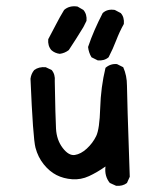

<svg xmlns="http://www.w3.org/2000/svg" viewBox="-20 -574 540 617"><path d="M353 23 333 14Q315 -8 319 -39Q292 -20 266 -8Q240 4 212 2Q184 0 161.5 -11.5Q139 -23 120.5 -46Q102 -69 94 -99.5Q86 -130 78 -321Q80 -337 90 -349Q105 -360 127 -358L146 -349Q158 -335 156 -313Q158 -197 160 -160.5Q162 -124 181.5 -98.5Q201 -73 220.5 -76Q240 -79 259 -96.5Q278 -114 289 -136.5Q300 -159 302 -226.5Q304 -294 319 -356Q335 -370 356 -368L376 -358Q388 -331 388 -299Q388 -267 397 -6L388 14Q374 25 353 23ZM294 -380 274 -390Q265 -405 263 -423Q272 -450 284 -477.5Q296 -505 310 -532Q325 -546 349 -542L368 -532Q380 -519 378 -497Q364 -472 353.5 -444.5Q343 -417 329 -390Q315 -378 294 -380ZM172 -401Q156 -403 145 -413Q133 -427 135 -448Q148 -472 160 -495.5Q172 -519 186 -542Q203 -557 229 -553L248 -542Q260 -528 258 -507L248 -487Q223 -446 201 -413Q188 -403 172 -401Z"/></svg>

Font: Kosefont JP
Style: Regular
Weight: 400
Designer: Nozomi Seto 瀬戸のぞみ
Version: Version 3.00;June 19, 2020